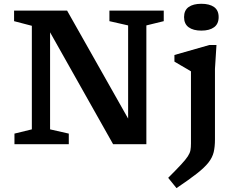

<svg xmlns="http://www.w3.org/2000/svg" viewBox="-20 -763 1246 1016"><path d="M148.5 -78.5V-626.5L54.5 -651V-707H335L658 -135.5V-628.5L559 -651V-707H846.5V-651L754.5 -628.5V0H578.5L245 -592V-78.5L344 -56V0H56.5V-56ZM1045.5 -601Q1002.5 -601 978.2 -618.8Q954 -636.5 954 -672.5Q954 -708.5 978.2 -725.8Q1002.5 -743 1045.5 -743Q1088.5 -743 1112.8 -725.8Q1137 -708.5 1137 -672.5Q1137 -636.5 1112.8 -618.8Q1088.5 -601 1045.5 -601ZM990.5 -385.5Q985 -389 970 -397.8Q955 -406.5 936.5 -417.2Q918 -428 903 -437V-472L1088.5 -525H1125.5L1117.5 -398.5V-25.5Q1117.5 13.5 1110.8 42Q1104 70.5 1083.2 97Q1062.5 123.5 1022 155.2Q981.5 187 914 232.5L870 178Q914 134 938.5 107.5Q963 81 974 64Q985 47 987.8 32Q990.5 17 990.5 -4Z"/></svg>

Font: Newsreader Caption Medium
Style: Regular
Weight: 500
Designer: Hugues Gentile
Foundry: Production Type
Version: Version 1.001